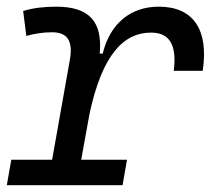

<svg xmlns="http://www.w3.org/2000/svg" viewBox="-23 -547 629 567"><path d="M-2.9 0H338.9L352.1 -75.2H216.8L241.2 -210C279.3 -388.7 343.8 -450.7 422.9 -450.7C478.5 -450.7 499.5 -413.6 490.2 -337.9H575.7C593.8 -459.5 547.9 -527.3 445.8 -527.3C362.3 -527.3 301.8 -477.1 280.3 -388.7H271.5C280.3 -484.4 239.3 -527.3 143.1 -527.3C106.9 -527.3 74.2 -523.4 45.4 -514.6L54.7 -440.9C79.1 -447.8 104.5 -451.7 130.9 -451.7C176.3 -451.7 193.4 -425.8 183.1 -369.1L130.9 -75.2H10.3Z"/></svg>

Font: Cascadia Mono SemiLight
Style: Italic
Weight: 350
Italic angle: -10°
Monospace: yes
Designer: Aaron Bell
Foundry: Saja Typeworks
Version: Version 2404.023